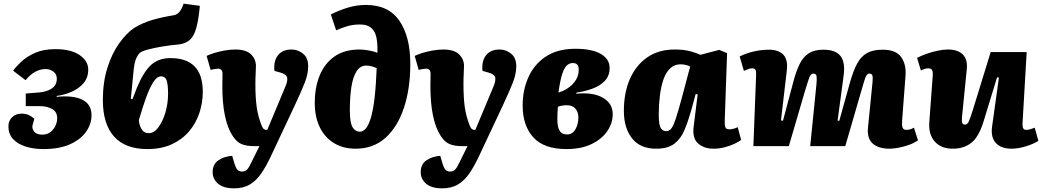

<svg xmlns="http://www.w3.org/2000/svg" viewBox="-20 -800 5704 1051"><path d="M218 16Q163 16 119.5 2Q76 -12 51 -39.5Q26 -67 26 -108Q26 -138 46 -158Q66 -178 98 -178Q121 -178 137 -170.5Q153 -163 168 -150L158 -114Q154 -95 167.5 -79Q181 -63 212 -63Q238 -63 256 -77Q274 -91 283.5 -111.5Q293 -132 293 -153Q293 -188 265 -203.5Q237 -219 199 -219H121V-288L195 -294Q234 -297 262.5 -315Q291 -333 291 -370Q291 -394 272.5 -408Q254 -422 229 -422Q201 -422 173 -407Q145 -392 120 -361L52 -413Q67 -435 96.5 -462.5Q126 -490 172 -510.5Q218 -531 283 -531Q369 -531 416 -498.5Q463 -466 463 -419Q463 -375 437.5 -345Q412 -315 372 -297.5Q332 -280 290 -275V-270Q381 -279 431 -254Q481 -229 481 -169Q481 -121 451 -78.5Q421 -36 362.5 -10Q304 16 218 16Z M786 16Q666 16 604.5 -52.5Q543 -121 543 -253Q543 -349 567.5 -427.5Q592 -506 632 -562.5Q672 -619 716 -648Q763 -676 814.5 -691Q866 -706 928 -716Q950 -719 963.5 -736.5Q977 -754 985 -780L1074 -768Q1067 -694 1055 -649Q1043 -604 1020.5 -583Q998 -562 961 -557Q915 -553 869.5 -545.5Q824 -538 790.5 -529Q757 -520 746 -511Q719 -485 712.5 -425Q706 -365 696 -259L705 -257L730 -321Q767 -409 808 -445.5Q849 -482 913 -482Q1090 -482 1090 -298Q1090 -238 1071.5 -182Q1053 -126 1015.5 -81.5Q978 -37 921 -10.5Q864 16 786 16ZM861 -382Q839 -382 818.5 -349.5Q798 -317 778.5 -262.5Q759 -208 740 -142Q742 -115 755 -93Q768 -71 794 -71Q823 -71 847 -103Q871 -135 885.5 -184.5Q900 -234 900 -287Q900 -332 893 -357Q886 -382 861 -382Z M1462 57Q1438 108 1411.5 147.5Q1385 187 1349 209Q1313 231 1262 231Q1203 231 1173.5 205.5Q1144 180 1144 142Q1144 99 1175.5 77.5Q1207 56 1251 53L1262 91Q1270 118 1279 128.5Q1288 139 1305 139Q1322 139 1332.5 128Q1343 117 1354 93L1400 0H1373Q1329 0 1301.5 -11.5Q1274 -23 1251 -60Q1225 -101 1211 -168Q1197 -235 1197 -331Q1197 -347 1197.5 -363Q1198 -379 1198 -395Q1198 -424 1174 -424Q1169 -424 1157.5 -422.5Q1146 -421 1133 -417L1111 -494Q1127 -502 1153 -510Q1179 -518 1209.5 -523.5Q1240 -529 1267 -529Q1327 -529 1354 -502.5Q1381 -476 1381 -439Q1381 -420 1379.5 -397.5Q1378 -375 1378 -338Q1378 -270 1384.5 -218.5Q1391 -167 1412 -113Q1418 -98 1424.5 -93.5Q1431 -89 1438 -89H1443L1543 -328Q1556 -359 1551.5 -376.5Q1547 -394 1514 -403L1482 -412Q1477 -467 1502 -498Q1527 -529 1576 -529Q1610 -529 1638.5 -506.5Q1667 -484 1667 -437Q1667 -395 1648 -347Q1629 -299 1595 -226Z M1791 -721Q1837 -744 1885 -758.5Q1933 -773 1983 -773Q2107 -773 2166.5 -686Q2226 -599 2226 -450Q2226 -316 2191.5 -211Q2157 -106 2090.5 -46Q2024 14 1927 14Q1859 14 1808.5 -16.5Q1758 -47 1730.5 -103.5Q1703 -160 1703 -237Q1703 -320 1729.5 -386Q1756 -452 1810.5 -490.5Q1865 -529 1949 -529Q1969 -529 1998 -524Q2027 -519 2046 -511Q2046 -525 2046 -540Q2046 -555 2044 -572Q2036 -666 1952 -666Q1911 -666 1879 -656Q1847 -646 1820 -634ZM1950 -79Q1966 -79 1981 -95Q1996 -111 2008.5 -150Q2021 -189 2030 -260Q2035 -305 2037.5 -344.5Q2040 -384 2042 -427Q2029 -433 2015 -437Q2001 -441 1984 -441Q1952 -441 1932 -410Q1912 -379 1903.5 -324Q1895 -269 1895 -197Q1895 -128 1910 -103.5Q1925 -79 1950 -79Z M2601 57Q2577 108 2550.5 147.5Q2524 187 2488 209Q2452 231 2401 231Q2342 231 2312.5 205.5Q2283 180 2283 142Q2283 99 2314.5 77.5Q2346 56 2390 53L2401 91Q2409 118 2418 128.5Q2427 139 2444 139Q2461 139 2471.5 128Q2482 117 2493 93L2539 0H2512Q2468 0 2440.5 -11.5Q2413 -23 2390 -60Q2364 -101 2350 -168Q2336 -235 2336 -331Q2336 -347 2336.5 -363Q2337 -379 2337 -395Q2337 -424 2313 -424Q2308 -424 2296.5 -422.5Q2285 -421 2272 -417L2250 -494Q2266 -502 2292 -510Q2318 -518 2348.5 -523.5Q2379 -529 2406 -529Q2466 -529 2493 -502.5Q2520 -476 2520 -439Q2520 -420 2518.5 -397.5Q2517 -375 2517 -338Q2517 -270 2523.5 -218.5Q2530 -167 2551 -113Q2557 -98 2563.5 -93.5Q2570 -89 2577 -89H2582L2682 -328Q2695 -359 2690.5 -376.5Q2686 -394 2653 -403L2621 -412Q2616 -467 2641 -498Q2666 -529 2715 -529Q2749 -529 2777.5 -506.5Q2806 -484 2806 -437Q2806 -395 2787 -347Q2768 -299 2734 -226Z M3080 16Q2958 16 2899.5 -48Q2841 -112 2841 -223Q2841 -307 2872.5 -377.5Q2904 -448 2968 -490.5Q3032 -533 3130 -533Q3220 -533 3268.5 -505Q3317 -477 3317 -428Q3317 -384 3290 -356.5Q3263 -329 3221 -314Q3179 -299 3135 -293V-287Q3226 -296 3280 -265Q3334 -234 3334 -175Q3334 -126 3304.5 -82.5Q3275 -39 3218.5 -11.5Q3162 16 3080 16ZM3037 -293 3061 -302Q3100 -320 3124 -350Q3148 -380 3148 -419Q3148 -455 3116 -455Q3098 -455 3083.5 -442.5Q3069 -430 3057.5 -395Q3046 -360 3037 -293ZM3084 -64Q3114 -64 3130 -92.5Q3146 -121 3146 -157Q3146 -186 3130 -205Q3114 -224 3083 -224Q3059 -224 3034 -216Q3032 -195 3031.5 -177.5Q3031 -160 3031 -143Q3031 -106 3043 -85Q3055 -64 3084 -64Z M3947 -135Q3946 -115 3950.5 -103.5Q3955 -92 3973 -92Q3984 -92 3996.5 -95.5Q4009 -99 4018 -104L4037 -34Q4024 -24 3999.5 -12.5Q3975 -1 3945.5 6.5Q3916 14 3886 14Q3834 14 3801.5 -14.5Q3769 -43 3777 -106L3799 -284L3788 -285L3762 -190Q3746 -134 3726.5 -87.5Q3707 -41 3671.5 -13.5Q3636 14 3572 14Q3484 14 3439.5 -43Q3395 -100 3395 -193Q3395 -292 3428 -367.5Q3461 -443 3523 -486Q3585 -529 3674 -529Q3724 -529 3760 -519Q3796 -509 3814 -500L3917 -527L3960 -509ZM3626 -82Q3641 -82 3652.5 -94Q3664 -106 3677.5 -145.5Q3691 -185 3713 -267L3758 -436Q3751 -440 3736.5 -444Q3722 -448 3705 -448Q3671 -448 3647.5 -425Q3624 -402 3611 -363Q3598 -324 3592 -274.5Q3586 -225 3586 -173Q3586 -116 3597 -99Q3608 -82 3626 -82Z M4449 -337Q4452 -366 4450 -381.5Q4448 -397 4433 -397Q4418 -397 4410 -375.5Q4402 -354 4385 -297L4298 0H4104L4119 -391Q4120 -412 4115 -419Q4110 -426 4095 -426Q4085 -426 4073 -420.5Q4061 -415 4052 -412L4029 -491Q4065 -509 4107 -518.5Q4149 -528 4190 -528Q4241 -528 4267.5 -501Q4294 -474 4287 -414L4255 -141L4266 -139L4325 -361Q4340 -415 4358.5 -452Q4377 -489 4407.5 -508.5Q4438 -528 4487 -528Q4553 -528 4580.5 -494Q4608 -460 4598 -386L4565 -140L4574 -138L4634 -353Q4651 -412 4671.5 -451Q4692 -490 4725 -509Q4758 -528 4811 -528Q4884 -528 4912.5 -488Q4941 -448 4937 -389L4918 -138Q4916 -115 4920.5 -102Q4925 -89 4942 -89Q4953 -89 4962.5 -92Q4972 -95 4983 -101L5005 -32Q4984 -17 4956 -7Q4928 3 4899.5 8.5Q4871 14 4850 14Q4790 14 4758 -13.5Q4726 -41 4731 -98L4756 -349Q4759 -378 4755 -387.5Q4751 -397 4740 -397Q4731 -397 4724.5 -389Q4718 -381 4710.5 -356Q4703 -331 4688 -279L4607 0H4415Z M5000 -483Q5018 -493 5048 -504Q5078 -515 5110.5 -522Q5143 -529 5169 -529Q5223 -529 5250.5 -501.5Q5278 -474 5272 -420L5246 -160Q5244 -137 5247 -127.5Q5250 -118 5263 -118Q5275 -118 5283 -135Q5291 -152 5305 -197L5403 -515H5600L5577 -121Q5576 -89 5597 -89Q5609 -89 5621.5 -93Q5634 -97 5644 -101L5664 -29Q5638 -12 5595.5 1Q5553 14 5517 14Q5460 14 5431 -17.5Q5402 -49 5411 -110L5448 -375L5438 -377L5363 -132Q5337 -49 5296 -17.5Q5255 14 5196 14Q5132 14 5097 -25Q5062 -64 5067 -132L5086 -389Q5087 -411 5080.5 -418.5Q5074 -426 5061 -426Q5044 -426 5021 -414Z"/></svg>

Font: Literata 12pt ExtraBold
Style: Italic
Weight: 800
Italic angle: -2°
Designer: Latin by Veronika Burian and Jose Scaglione. Greek by Irene Vlachou. Cyrillic by Vera Evstafieva
Foundry: TypeTogether
Version: Version 3.002